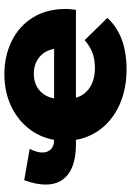

<svg xmlns="http://www.w3.org/2000/svg" viewBox="120 -711 600 880"><g transform="rotate(-90 420.0 -271.0)"><path d="M815 -223H412Q424 -182 459.5 -159Q495 -136 548 -136Q588 -136 617.5 -147Q647 -158 676 -183L778 -79Q698 9 542 9Q455 9 386 -20.5Q317 -50 274 -102.5Q231 -155 219 -223H198Q108 -223 61 -259Q14 -295 14 -362Q14 -405 34 -460L178 -435Q161 -403 161 -377Q161 -352 176 -337.5Q191 -323 219 -323Q231 -390 273 -442Q315 -494 379 -522.5Q443 -551 520 -551Q603 -551 671.5 -517.5Q740 -484 779.5 -420.5Q819 -357 819 -270Q819 -253 815 -223ZM409 -323H636Q628 -366 597.5 -391Q567 -416 522 -416Q477 -416 447 -391Q417 -366 409 -323Z"/></g></svg>

Font: CMG Sans ExtraBold
Style: Regular
Weight: 800
Designer: Julieta Ulanovsky
Foundry: Julieta Ulanovsky
Version: Version 7.200